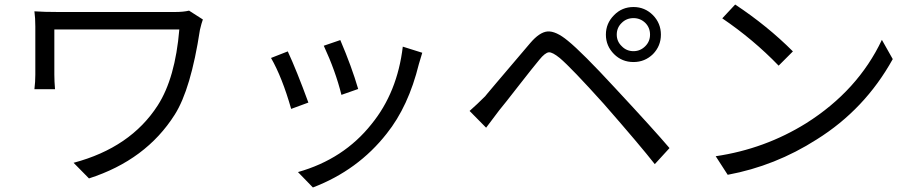

<svg xmlns="http://www.w3.org/2000/svg" viewBox="-20 -753 4040 848"><path d="M876 -667Q870 -651 863 -621Q823 -359 752 -247Q625 -46 373 35L305 -34Q557 -101 677 -288Q754 -408 772 -623H220V-423Q220 -395 223 -359H132Q136 -391 136 -423V-636Q136 -674 132 -703Q173 -700 239 -700H752Q790 -700 815 -706Z M1483 -576Q1533 -459 1562 -360L1488 -334Q1462 -439 1410 -551ZM1845 -520 1830 -470Q1784 -283 1688 -163Q1561 -1 1362 75L1296 7Q1498 -50 1621 -205Q1735 -345 1759 -547ZM1251 -526Q1290 -442 1342 -300L1266 -272Q1226 -412 1177 -497Z M2726 -549Q2747 -527 2778 -527Q2808 -527 2830 -549Q2851 -570 2851 -600Q2851 -631 2830 -652Q2808 -673 2778 -673Q2747 -673 2726 -652Q2704 -631 2704 -600Q2704 -570 2726 -549ZM2692 -686Q2727 -722 2778 -722Q2828 -722 2864 -686Q2899 -650 2899 -600Q2899 -550 2864 -514Q2828 -479 2778 -479Q2727 -479 2692 -514Q2656 -550 2656 -600Q2656 -650 2692 -686ZM2054 -263Q2087 -292 2124 -329Q2115 -320 2322 -563Q2363 -611 2398 -614Q2435 -617 2488 -573Q2551 -522 2695 -366Q2870 -178 2937 -99L2872 -28Q2807 -111 2647 -294Q2504 -453 2452 -497Q2420 -523 2404 -522Q2387 -520 2362 -489Q2336 -458 2272 -376Q2206 -291 2185 -266L2127 -189Z M3227 -733Q3369 -639 3482 -526L3419 -463Q3307 -579 3170 -672ZM3141 -63Q3358 -95 3541 -209Q3769 -353 3875 -577L3923 -492Q3800 -270 3587 -137Q3404 -20 3194 19Z"/></svg>

Font: KaiGen Gothic CN Regular
Style: Regular
Weight: 400
Designer: Ryoko NISHIZUKA  (kana & ideographs); Paul D. Hunt (Latin, Greek & Cyrillic); Wenlong ZHANG  (bopomofo); Sandoll Communi
Foundry: Adobe Systems Incorporated
Version: Version 1.002.20150501